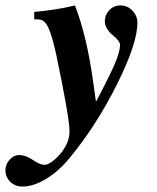

<svg xmlns="http://www.w3.org/2000/svg" viewBox="-114 -482 578 707"><path d="M239 -110H241Q293 -209 310.5 -251Q328 -293 328 -317Q328 -330 303 -351Q272 -376 272 -405Q272 -426 288 -444Q304 -462 330 -462Q355 -462 373.5 -443Q392 -424 392 -398Q392 -322 316.5 -171Q241 -20 143 99Q102 149 55.5 177Q9 205 -32 205Q-58 205 -76 187.5Q-94 170 -94 145Q-94 123 -78.5 106Q-63 89 -44 89Q-19 89 7 107Q33 125 50 125Q63 125 82 110Q101 95 117 73Q142 38 142 2Q142 -48 92 -286Q71 -380 52 -399Q44 -407 37.5 -409Q31 -411 12 -411V-438Q98 -446 162 -462Q205 -351 228 -188Z"/></svg>

Font: STIX MathJax Main
Style: Bold Italic
Weight: 700
Italic angle: -16.33°
Designer: MicroPress Inc., with final additions and corrections provided by Coen Hoffman, Elsevier (retired)
Version: Version 1.1.1